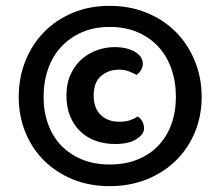

<svg xmlns="http://www.w3.org/2000/svg" viewBox="-20 -634 753 656"><path d="M44 -303Q44 -368 66.5 -425Q89 -482 130 -524Q171 -566 228 -590Q285 -614 355 -614Q424 -614 482 -590Q540 -566 581.5 -524Q623 -482 646 -425Q669 -368 669 -303Q669 -238 646 -182.5Q623 -127 581.5 -86Q540 -45 482 -21.5Q424 2 355 2Q285 2 228 -21.5Q171 -45 130 -86Q89 -127 66.5 -182.5Q44 -238 44 -303ZM355 -542Q302 -542 260.5 -524Q219 -506 189.5 -474.5Q160 -443 144.5 -399Q129 -355 129 -303Q129 -252 144.5 -209.5Q160 -167 189.5 -136.5Q219 -106 260.5 -89Q302 -72 355 -72Q408 -72 450 -89Q492 -106 521 -136.5Q550 -167 565.5 -209.5Q581 -252 581 -303Q581 -355 565.5 -399Q550 -443 521 -474.5Q492 -506 450 -524Q408 -542 355 -542ZM386 -396Q351 -396 325.5 -374.5Q300 -353 300 -308Q300 -264 324.5 -241Q349 -218 387 -218Q410 -218 425 -223.5Q440 -229 451 -236Q472 -221 472 -195Q472 -175 446 -158.5Q420 -142 373 -142Q338 -142 308 -152.5Q278 -163 255.5 -184Q233 -205 220 -236Q207 -267 207 -308Q207 -350 222 -381.5Q237 -413 260.5 -433Q284 -453 313 -463Q342 -473 371 -473Q414 -473 441 -457Q468 -441 468 -416Q468 -405 462 -395Q456 -385 447 -378Q436 -384 421 -390Q406 -396 386 -396Z"/></svg>

Font: Baloo Chettan 2 SemiBold
Style: Regular
Weight: 600
Designer: Maithili Shingre, Unnati Kotecha and Ek Type
Foundry: Ek Type
Version: Version 1.640;hotconv 1.0.111;makeotfexe 2.5.65597; ttfautoh